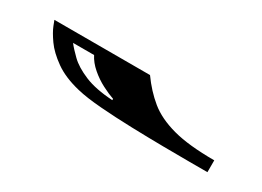

<svg xmlns="http://www.w3.org/2000/svg" viewBox="-20 -950 691 506"><g transform="rotate(30 325.0 -697.0)"><path d="M546 -624Q513 -624 466 -624.5Q419 -625 368.5 -626.5Q318 -628 272.5 -631.5Q227 -635 198 -642Q152 -653 122.5 -674Q93 -695 77.5 -717Q62 -739 56 -754.5Q50 -770 50 -770H341Q366 -735 396 -710.5Q426 -686 474 -673Q522 -660 600 -660V-624ZM288 -663V-667Q273 -672 252.5 -682.5Q232 -693 214 -708.5Q196 -724 187 -742H123Q132 -730 150.5 -712Q169 -694 202.5 -680Q236 -666 288 -663Z"/></g></svg>

Font: Diplomata SC
Style: Regular
Weight: 400
Designer: Eduardo Rodriguez Tunni
Foundry: Eduardo Rodriguez Tunni
Version: Version 1.002; ttfautohint (v1.8.4.7-5d5b);gftools[0.9.23]